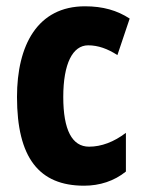

<svg xmlns="http://www.w3.org/2000/svg" viewBox="-20 -580 455 610"><path d="M247 10C297 10 343 -5 380 -35V-158C342 -129 302 -114 263 -114C209 -114 181 -167 181 -272C181 -378 211 -436 260 -436C292 -436 322 -425 353 -405L392 -521C352 -547 307 -560 250 -560C99 -560 34 -436 34 -272C34 -79 104 10 247 10Z"/></svg>

Font: Noto Sans Khmer UI ExtraCondensed ExtraBold
Style: Regular
Weight: 800
Width: 2
Designer: Danh Hong and the Monotype Design Team
Foundry: Monotype Imaging Inc.
Version: Version 2.002